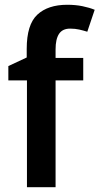

<svg xmlns="http://www.w3.org/2000/svg" viewBox="-20 -878 417 805"><path d="M329 -541H213V-93H93V-541H15V-601L92 -637V-673Q92 -775 136.5 -816.5Q181 -858 262 -858Q297 -858 326 -852Q355 -846 377 -837L346 -745Q330 -750 312.5 -754Q295 -758 274 -758Q242 -758 227.5 -736Q213 -714 213 -671V-635H329Z"/></svg>

Font: Noto Sans Telugu UI SemiCondensed SemiBold
Style: Regular
Weight: 600
Width: 4
Designer: Jelle Bosma - Monotype Design Team
Foundry: Monotype Imaging Inc.
Version: Version 2.005; ttfautohint (v1.8.4.7-5d5b)